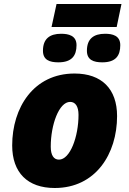

<svg xmlns="http://www.w3.org/2000/svg" viewBox="-20 -931 647 961"><path d="M238 -796H564L588 -911H263ZM272 -619C340 -619 363 -653 363 -705C363 -753 323 -762 286 -762C229 -762 195 -737 195 -677C195 -631 228 -619 272 -619ZM492 -619C560 -619 582 -653 582 -705C582 -753 543 -762 506 -762C449 -762 415 -737 415 -677C415 -631 448 -619 492 -619ZM254 10C459 10 566 -161 566 -350C566 -486 489 -563 353 -563C148 -563 41 -392 41 -203C41 -67 118 10 254 10ZM275 -132C249 -132 234 -154 234 -197C234 -306 275 -421 331 -421C357 -421 373 -399 373 -356C373 -247 331 -132 275 -132Z"/></svg>

Font: Noto Sans Black
Style: Italic
Weight: 900
Italic angle: -12°
Designer: Monotype Design Team
Foundry: Monotype Imaging Inc.
Version: Version 2.013